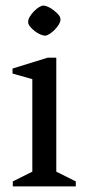

<svg xmlns="http://www.w3.org/2000/svg" viewBox="-20 -669 314 689"><path d="M26 0V-18L96 -53V-385L25 -405V-423L151 -462H182V-53L252 -18V0ZM142 -541Q135 -541 124.5 -545.5Q114 -550 104.5 -557.5Q95 -565 88 -573.5Q81 -582 81 -590Q81 -599 86.5 -608.5Q92 -618 101 -627.5Q110 -637 119.5 -643Q129 -649 136 -649Q142 -649 152.5 -644.5Q163 -640 173 -632Q183 -624 190 -616Q197 -608 197 -599Q197 -591 191 -581Q185 -571 176 -562Q167 -553 157.5 -547Q148 -541 142 -541Z"/></svg>

Font: Ancizar Serif Light
Style: Regular
Weight: 400
Version: Version 8.100